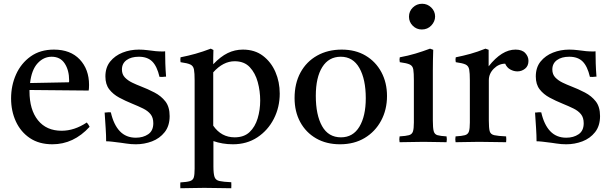

<svg xmlns="http://www.w3.org/2000/svg" viewBox="-20 -756 3252 1022"><path d="M259 12Q188 12 139 -21Q90 -54 64.5 -109.5Q39 -165 39 -232Q39 -301 65.5 -360Q92 -419 143 -455.5Q194 -492 267 -492Q355 -492 404.5 -439.5Q454 -387 454 -304Q454 -294 453.5 -286.5Q453 -279 452 -274L137 -277Q137 -273 137 -270Q137 -172 182 -116Q227 -60 308 -60Q376 -60 442 -104Q452 -92 457 -81Q372 12 259 12ZM140 -314 347 -318Q348 -320 348 -323.5Q348 -327 348 -328Q348 -382 324.5 -418Q301 -454 255 -454Q212 -454 180 -419Q148 -384 140 -314Z M570 -158Q585 -92 618 -57.5Q651 -23 703 -23Q742 -23 769 -41.5Q796 -60 796 -100Q796 -130 781.5 -148Q767 -166 741.5 -178.5Q716 -191 684 -204Q647 -219 614.5 -236.5Q582 -254 561.5 -280.5Q541 -307 541 -349Q541 -397 566.5 -428.5Q592 -460 632.5 -476Q673 -492 719 -492Q742 -492 765 -489Q788 -486 790 -486Q810 -483 827 -482.5Q844 -482 845 -482Q846 -482 849.5 -482Q853 -482 859 -483Q859 -451 860 -418Q861 -385 864 -348Q863 -348 860 -348Q851 -347 843.5 -346.5Q836 -346 829 -347Q816 -403 790.5 -428.5Q765 -454 719 -454Q678 -454 653.5 -436Q629 -418 629 -386Q629 -360 645 -343.5Q661 -327 684 -316Q707 -305 728 -297Q767 -282 802.5 -263.5Q838 -245 860.5 -216Q883 -187 883 -138Q883 -86 856.5 -52.5Q830 -19 789 -3.5Q748 12 703 12Q677 12 651.5 8Q626 4 624 4Q622 4 607.5 2Q593 0 575.5 -2Q558 -4 545 -4Q545 -35 542.5 -73Q540 -111 537 -157Q539 -157 542 -157Q551 -158 557.5 -158.5Q564 -159 570 -158Z M940 246Q939 230 940 215Q975 213 991 208Q1007 203 1011.5 188.5Q1016 174 1016 142V-328Q1016 -367 1012.5 -386Q1009 -405 993.5 -412.5Q978 -420 941 -425Q939 -439 941 -451Q982 -459 1021 -470Q1060 -481 1102 -497L1116 -490Q1115 -465 1115 -447.5Q1115 -430 1115 -414Q1154 -455 1192 -473.5Q1230 -492 1273 -492Q1336 -492 1379.5 -459Q1423 -426 1446 -373Q1469 -320 1469 -258Q1469 -185 1437.5 -123.5Q1406 -62 1350 -25Q1294 12 1220 12Q1191 12 1165 7.5Q1139 3 1116 -5V130Q1116 169 1122 186Q1128 203 1148 207.5Q1168 212 1211 214Q1212 230 1211 246Q1177 246 1142.5 245Q1108 244 1067 244Q1028 244 1000 245Q972 246 940 246ZM1115 -87Q1158 -25 1229 -25Q1279 -25 1308.5 -53Q1338 -81 1351.5 -126Q1365 -171 1365 -221Q1365 -271 1352 -319Q1339 -367 1309.5 -398.5Q1280 -430 1229 -430Q1168 -430 1115 -371Z M1790 12Q1717 12 1662.5 -19.5Q1608 -51 1578 -106.5Q1548 -162 1548 -234Q1548 -312 1579.5 -370Q1611 -428 1668 -460Q1725 -492 1799 -492Q1872 -492 1926 -460Q1980 -428 2010 -372Q2040 -316 2040 -245Q2040 -172 2008.5 -113.5Q1977 -55 1921 -21.5Q1865 12 1790 12ZM1661 -246Q1661 -144 1694.5 -84.5Q1728 -25 1795 -25Q1859 -25 1893 -81.5Q1927 -138 1927 -233Q1927 -334 1893 -394Q1859 -454 1794 -454Q1730 -454 1695.5 -399Q1661 -344 1661 -246Z M2357 1Q2329 1 2299 0Q2269 -1 2234 -1Q2202 -1 2169.5 0Q2137 1 2107 1Q2104 -15 2107 -30Q2141 -32 2157 -36.5Q2173 -41 2178 -56Q2183 -71 2183 -104V-328Q2183 -367 2180 -386Q2177 -405 2161.5 -412.5Q2146 -420 2108 -425Q2105 -439 2108 -451Q2152 -459 2192 -471Q2232 -483 2269 -497L2286 -491Q2285 -460 2284.5 -433Q2284 -406 2284 -382V-114Q2284 -75 2288.5 -58Q2293 -41 2308.5 -36.5Q2324 -32 2357 -30Q2360 -15 2357 1ZM2157 -667Q2157 -696 2177.5 -716Q2198 -736 2227 -736Q2255 -736 2275.5 -716Q2296 -696 2296 -668Q2296 -642 2276 -620.5Q2256 -599 2225 -599Q2197 -599 2177 -619Q2157 -639 2157 -667Z M2405 1Q2402 -15 2405 -30Q2439 -32 2455 -36.5Q2471 -41 2476 -56Q2481 -71 2481 -104V-328Q2481 -367 2477.5 -386Q2474 -405 2458.5 -412.5Q2443 -420 2406 -425Q2403 -439 2406 -451Q2446 -459 2484 -469.5Q2522 -480 2564 -497L2581 -491V-403Q2651 -492 2724 -492Q2759 -492 2776 -473.5Q2793 -455 2793 -432Q2793 -405 2775 -390.5Q2757 -376 2734 -376Q2715 -376 2696.5 -386Q2678 -396 2669 -417Q2635 -417 2608.5 -390.5Q2582 -364 2582 -329V-114Q2582 -75 2586.5 -58Q2591 -41 2610.5 -36.5Q2630 -32 2674 -30Q2676 -16 2674 1Q2640 1 2604 0Q2568 -1 2530 -1Q2493 -1 2464.5 0Q2436 1 2405 1Z M2861 -158Q2876 -92 2909 -57.5Q2942 -23 2994 -23Q3033 -23 3060 -41.5Q3087 -60 3087 -100Q3087 -130 3072.5 -148Q3058 -166 3032.5 -178.5Q3007 -191 2975 -204Q2938 -219 2905.5 -236.5Q2873 -254 2852.5 -280.5Q2832 -307 2832 -349Q2832 -397 2857.5 -428.5Q2883 -460 2923.5 -476Q2964 -492 3010 -492Q3033 -492 3056 -489Q3079 -486 3081 -486Q3101 -483 3118 -482.5Q3135 -482 3136 -482Q3137 -482 3140.5 -482Q3144 -482 3150 -483Q3150 -451 3151 -418Q3152 -385 3155 -348Q3154 -348 3151 -348Q3142 -347 3134.5 -346.5Q3127 -346 3120 -347Q3107 -403 3081.5 -428.5Q3056 -454 3010 -454Q2969 -454 2944.5 -436Q2920 -418 2920 -386Q2920 -360 2936 -343.5Q2952 -327 2975 -316Q2998 -305 3019 -297Q3058 -282 3093.5 -263.5Q3129 -245 3151.5 -216Q3174 -187 3174 -138Q3174 -86 3147.5 -52.5Q3121 -19 3080 -3.5Q3039 12 2994 12Q2968 12 2942.5 8Q2917 4 2915 4Q2913 4 2898.5 2Q2884 0 2866.5 -2Q2849 -4 2836 -4Q2836 -35 2833.5 -73Q2831 -111 2828 -157Q2830 -157 2833 -157Q2842 -158 2848.5 -158.5Q2855 -159 2861 -158Z"/></svg>

Font: Tiro Gurmukhi
Style: Regular
Weight: 400
Designer: Gurmukhi: John Hudson & Fiona Ross. Latin: John Hudson.
Foundry: Tiro Typeworks Ltd.
Version: Version 1.52